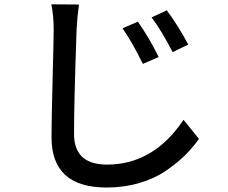

<svg xmlns="http://www.w3.org/2000/svg" viewBox="-20 -797 1040 875"><path d="M538.1 -668 608.4 -698.2Q661.1 -623 703.1 -537.1L630.9 -505.9Q582 -606.4 538.1 -668ZM670.9 -717.8 740.2 -750Q793 -678.7 837.9 -593.8L766.6 -559.6Q715.8 -658.2 670.9 -717.8ZM213.9 -777.3 339.8 -776.4Q332 -720.7 329.1 -663.1Q317.4 -332 317.4 -186.5Q317.4 -46.9 467.8 -46.9Q679.7 -46.9 816.4 -251L886.7 -164.1Q858.4 -124 822.8 -88.9Q787.1 -53.7 735.8 -18.6Q684.6 16.6 614.7 37.1Q544.9 57.6 465.8 57.6Q214.8 57.6 214.8 -170.9Q214.8 -247.1 219.7 -434.1Q224.6 -621.1 224.6 -663.1Q224.6 -725.6 213.9 -777.3Z"/></svg>

Font: Gen Shin Gothic Monospace Medium
Style: Regular
Weight: 500
Designer: [Source Han Sans]
Ryoko NISHIZUKA  (kana & ideographs); Paul D. Hunt (Latin, Greek & Cyrillic); Wenlong ZHANG  (bopomofo
Version: Version 1.002.20150607